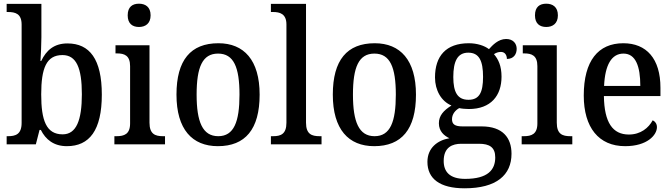

<svg xmlns="http://www.w3.org/2000/svg" viewBox="-20 -781 3638 1039"><path d="M342 10C464 10 531 -76 531 -269C531 -461 465 -546 345 -546C272 -546 230 -508 203 -451H199C201 -477 204 -543 204 -579V-760H16V-716H23C63 -716 97 -707 97 -648V-116C97 -53 63 -44 23 -44H16V0H174L194 -78H201C227 -26 271 10 342 10ZM319 -54C230 -54 203 -130 203 -270C203 -412 231 -483 318 -483C393 -483 423 -414 423 -271C423 -130 393 -54 319 -54Z M732 -635C766 -635 795 -653 795 -698C795 -744 766 -761 732 -761C697 -761 671 -744 671 -698C671 -653 697 -635 732 -635ZM599 0H873V-44H862C820 -44 789 -55 789 -117V-536H605V-492H613C653 -492 684 -481 684 -423V-113C684 -55 652 -44 611 -44H599Z M1159 10C1307 10 1385 -81 1385 -269C1385 -456 1300 -547 1162 -547C1012 -547 935 -456 935 -269C935 -81 1020 10 1159 10ZM1161 -44C1076 -44 1044 -122 1044 -269C1044 -417 1075 -491 1160 -491C1245 -491 1276 -417 1276 -269C1276 -122 1246 -44 1161 -44Z M1446 0H1720V-44H1709C1667 -44 1636 -55 1636 -117V-760H1446V-716H1458C1493 -716 1530 -707 1530 -649V-117C1530 -55 1499 -44 1458 -44H1446Z M2005 10C2153 10 2231 -81 2231 -269C2231 -456 2146 -547 2008 -547C1858 -547 1781 -456 1781 -269C1781 -81 1866 10 2005 10ZM2007 -44C1922 -44 1890 -122 1890 -269C1890 -417 1921 -491 2006 -491C2091 -491 2122 -417 2122 -269C2122 -122 2092 -44 2007 -44Z M2494 238C2667 238 2748 166 2748 51C2748 -35 2701 -97 2586 -97H2483C2441 -97 2426 -109 2426 -136C2426 -164 2445 -185 2465 -196C2477 -193 2502 -191 2517 -191C2637 -191 2694 -264 2694 -366C2694 -424 2677 -460 2653 -488C2664 -495 2675 -500 2691 -500C2712 -500 2723 -483 2723 -462C2760 -462 2776 -488 2776 -517C2776 -545 2757 -570 2719 -570C2676 -570 2645 -536 2626 -515C2603 -533 2563 -547 2517 -547C2393 -547 2334 -477 2334 -362C2334 -292 2368 -233 2423 -210C2380 -183 2355 -155 2355 -114C2355 -70 2384 -46 2412 -33C2348 -22 2293 19 2293 95C2293 186 2360 238 2494 238ZM2515 -241C2456 -241 2433 -282 2433 -364C2433 -450 2456 -496 2514 -496C2573 -496 2594 -452 2594 -365C2594 -281 2574 -241 2515 -241ZM2497 187C2412 187 2381 147 2381 90C2381 15 2429 -3 2476 -3H2572C2629 -3 2660 16 2660 71C2660 138 2620 187 2497 187Z M2936 -635C2970 -635 2999 -653 2999 -698C2999 -744 2970 -761 2936 -761C2901 -761 2875 -744 2875 -698C2875 -653 2901 -635 2936 -635ZM2803 0H3077V-44H3066C3024 -44 2993 -55 2993 -117V-536H2809V-492H2817C2857 -492 2888 -481 2888 -423V-113C2888 -55 2856 -44 2815 -44H2803Z M3363 10C3482 10 3535 -50 3535 -93C3535 -112 3524 -125 3512 -130C3490 -89 3447 -53 3383 -53C3296 -53 3250 -117 3248 -261H3554V-306C3554 -464 3478 -547 3353 -547C3217 -547 3139 -452 3139 -264C3139 -91 3220 10 3363 10ZM3445 -316H3249C3254 -429 3289 -491 3354 -491C3420 -491 3445 -422 3445 -316Z"/></svg>

Font: Noto Serif SemiCondensed Medium
Style: Regular
Weight: 500
Width: 4
Designer: Monotype Design Team
Foundry: Monotype Imaging Inc.
Version: Version 2.014